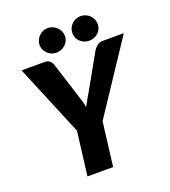

<svg xmlns="http://www.w3.org/2000/svg" viewBox="-161 -1028 1013 1145"><g transform="rotate(-20 346.0 -456.0)"><path d="M42.5 0ZM393 -279 358.5 0H195.5L230 -277.5L42.5 -728.5H187.5Q208.5 -728.5 220.2 -718.8Q232 -709 237.5 -693L307.5 -472.5Q322.5 -429.5 330 -391.5Q339.5 -410.5 350.8 -430.2Q362 -450 375.5 -472.5L499.5 -693Q508 -706 522 -717.2Q536 -728.5 556.5 -728.5H691.5ZM356 -833Q356 -817 349.5 -803Q343 -789 331.8 -778.8Q320.5 -768.5 305.8 -762.5Q291 -756.5 274 -756.5Q258 -756.5 243.8 -762.5Q229.5 -768.5 218.8 -778.8Q208 -789 201.5 -803Q195 -817 195 -833Q195 -849.5 201.5 -863.8Q208 -878 218.8 -889Q229.5 -900 243.8 -906.2Q258 -912.5 274 -912.5Q291 -912.5 305.8 -906.2Q320.5 -900 331.8 -889Q343 -878 349.5 -863.8Q356 -849.5 356 -833ZM564 -833Q564 -817 557.8 -803Q551.5 -789 540.5 -778.8Q529.5 -768.5 514.8 -762.5Q500 -756.5 483 -756.5Q466.5 -756.5 452 -762.5Q437.5 -768.5 426.5 -778.8Q415.5 -789 409.2 -803Q403 -817 403 -833Q403 -849.5 409.2 -863.8Q415.5 -878 426.5 -889Q437.5 -900 452 -906.2Q466.5 -912.5 483 -912.5Q500 -912.5 514.8 -906.2Q529.5 -900 540.5 -889Q551.5 -878 557.8 -863.8Q564 -849.5 564 -833Z"/></g></svg>

Font: Lato Black
Style: Italic
Weight: 900
Italic angle: -7°
Designer: Lukasz Dziedzic
Foundry: tyPoland Lukasz Dziedzic
Version: Version 2.007; 2014-02-27